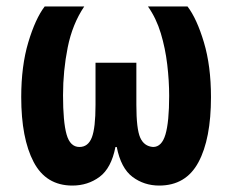

<svg xmlns="http://www.w3.org/2000/svg" viewBox="-20 -567 722 597"><path d="M205 10Q123 10 84.5 -63.5Q46 -137 46 -265Q46 -362 68 -435.5Q90 -509 119 -547H242Q205 -492 190.5 -419.5Q176 -347 176 -271Q176 -188 187 -149Q198 -110 227 -110Q254 -110 265.5 -139.5Q277 -169 277 -241V-372H404V-241Q404 -166 416 -139Q428 -112 456 -110Q483 -110 494.5 -149Q506 -188 506 -269Q506 -316 500 -366.5Q494 -417 480 -463.5Q466 -510 440 -547H563Q592 -509 614 -435.5Q636 -362 636 -265Q636 -135 597 -62.5Q558 10 475 10Q428 10 392 -17Q356 -44 343 -110H339Q326 -44 289.5 -17Q253 10 205 10Z"/></svg>

Font: Noto Sans ExtraCondensed
Style: Bold
Weight: 700
Width: 2
Designer: Monotype Design Team
Foundry: Monotype Imaging Inc.
Version: Version 2.013; ttfautohint (v1.8.4.7-5d5b)